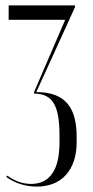

<svg xmlns="http://www.w3.org/2000/svg" viewBox="-20 -515 343 710"><path d="M116 175Q149.6 175 177.2 164.1Q204.8 153.1 223.8 131.9Q242.9 110.8 253.1 80.3Q263.4 49.9 263.4 11.9V-10.4Q263.4 -49.4 255.4 -79.9Q247.4 -110.5 229.6 -131.7Q211.8 -152.9 183.4 -163.6Q155 -174.4 114.2 -174.4L257.5 -489V-495H12V-441.9H221.1L105.9 -174.4V-168.8Q132 -168.8 150 -160Q168 -151.2 179.1 -132.4Q190.2 -113.5 195.2 -84.1Q200.1 -54.6 200.1 -11.6V9.8Q200.1 47.1 193.8 76.4Q187.4 105.6 174.1 125.3Q160.9 145 141.2 155.1Q121.5 165.1 94.9 165.1Q73.1 165.1 51.4 157.9Q29.6 150.6 6.8 134.5L3.1 139.5Q27.4 156.8 56 165.9Q84.6 175 116 175Z"/></svg>

Font: Moniqa Black
Style: Regular
Weight: 900
Designer: Rajesh Rajput
Foundry: Rajesh Rajput
Version: Version 1.000